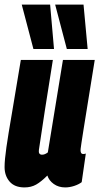

<svg xmlns="http://www.w3.org/2000/svg" viewBox="-25 -809 434 839"><path d="M82 10Q39 10 17 -15.5Q-5 -41 -5 -79Q-5 -110 3 -165.5Q11 -221 27 -313.5Q43 -406 66 -547H206Q186 -422 171 -326Q156 -230 145 -154Q142 -133 159 -133Q171 -133 184 -143L250 -547H389Q371 -434 359 -361Q347 -288 340.5 -246Q334 -204 331 -185Q328 -166 327.5 -160Q327 -154 327 -153Q327 -136 338 -136Q345 -136 350 -138L332 -13Q319 -3 299 3.5Q279 10 260 10Q231 10 210 -5Q189 -20 182 -42Q155 -15 133 -2.5Q111 10 82 10ZM121 -595 70 -789H194L211 -595ZM267 -595 216 -789H340L358 -595Z"/></svg>

Font: Georama ExtraCondensed ExtraBold
Style: Italic
Weight: 800
Width: 2
Italic angle: -9°
Designer: Jean-Baptiste Levee
Foundry: Production Type
Version: Version 1.000